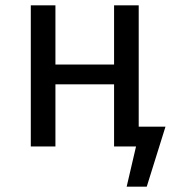

<svg xmlns="http://www.w3.org/2000/svg" viewBox="-20 -547 648 717"><path d="M498 0H406V-232H187V0H95V-527H187V-306H406V-527H498ZM452 -74H598L528 150H453L488 0H452Z"/></svg>

Font: Fira Sans Variable
Style: Regular
Weight: 400
Designer: Carrois Corporate & Edenspiekermann AG
Foundry: Carrois Corporate GbR & Edenspiekermann AG
Version: Version 4.202